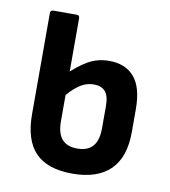

<svg xmlns="http://www.w3.org/2000/svg" viewBox="-63 -545 538 608"><g transform="rotate(10 205.5 -241.0)"><path d="M209 8Q129 8 90 -32Q51 -72 51 -156V-480Q51 -490 61 -490H136Q145 -490 145 -480V-149Q145 -111 161 -92Q177 -73 211 -73Q244 -73 260.5 -92Q277 -111 277 -150V-221Q277 -254 264.5 -268Q252 -282 228 -282Q202 -282 179 -265.5Q156 -249 137 -223L135 -299Q161 -326 192.5 -345Q224 -364 263 -364Q315 -364 343.5 -331Q372 -298 372 -227V-154Q372 -73 330.5 -32.5Q289 8 209 8Z"/></g></svg>

Font: Sofia Sans Condensed SemiBold
Style: Regular
Weight: 600
Designer: Botio Nikoltchev, Ani Petrova
Foundry: lettersoup
Version: Version 4.101